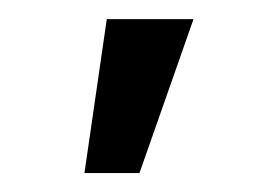

<svg xmlns="http://www.w3.org/2000/svg" viewBox="-20 -771 286 201"><path d="M91.8 -751H182.6L126 -589.8H68.4Z"/></svg>

Font: Pretendard
Style: Regular
Weight: 400
Designer: Base glyphs from Inter by Rasmus Andersson; Hangeul glyphs from Noto Sans CJK(Source Han Sans) by Jang Soo-young and Kan
Foundry: Kil Hyung-jin
Version: Version 1.309